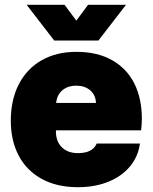

<svg xmlns="http://www.w3.org/2000/svg" viewBox="-20 -770 637 800"><path d="M25 -267Q25 -355 59 -420Q93 -485 154.5 -519.5Q216 -554 298 -554Q386 -554 447.5 -519Q509 -484 540 -421.5Q571 -359 571 -276Q571 -253 568 -227H213Q212 -182 237 -157Q262 -132 305 -132Q366 -132 383 -172H563Q556 -118 521.5 -76.5Q487 -35 431 -12.5Q375 10 305 10Q217 10 154 -24.5Q91 -59 58 -121.5Q25 -184 25 -267ZM380 -341Q378 -375 355.5 -394Q333 -413 298 -413Q262 -413 239.5 -393.5Q217 -374 214 -341ZM91 -750H249L298 -684L347 -750H505L390 -601H206Z"/></svg>

Font: Mona Sans Black
Style: Regular
Weight: 900
Designer: Deni Anggara
Foundry: GitHub
Version: Version 2.000